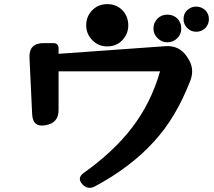

<svg xmlns="http://www.w3.org/2000/svg" viewBox="-20 -846 1040 931"><path d="M379 47Q353 18 384 -6Q530 -110 617 -223Q712 -345 756 -500H264V-312Q264 -250 202 -239Q139 -227 136 -291L123 -565Q119 -637 192 -637H238Q264 -637 264 -611V-585L781 -622Q849 -627 886 -572L889 -567Q925 -516 904 -458Q869 -367 825.5 -293.5Q782 -220 727 -160Q615 -36 440 58Q405 76 379 47ZM500 -621Q457 -621 428 -651Q398 -681 398 -723Q398 -767 428 -797Q457 -826 500 -826Q544 -826 573 -797Q602 -766 602 -723Q602 -682 573 -651Q545 -621 500 -621ZM791 -641Q764 -641 744 -661Q724 -681 724 -708Q724 -736 744 -756Q763 -775 791 -775Q821 -775 840 -756Q859 -737 859 -708Q859 -680 840 -661Q820 -641 791 -641ZM931 -692Q906 -692 888 -710Q870 -728 870 -753Q870 -781 888 -797Q907 -814 931 -814Q956 -814 975 -797Q993 -779 993 -753Q993 -729 976 -710Q958 -692 931 -692Z"/></svg>

Font: MaokenZhuyuanTi
Style: Regular
Weight: 400
Designer: Fontworks Inc & LongZhuTi team: ZERO子、时光羊、荆南、频凡、刘鹏、Little White Dog、帆影Magmeta、奈白不弍、白日月球、ChaoTawei、雨三（排名不分先后）
Version: Version 1.000; 20230222